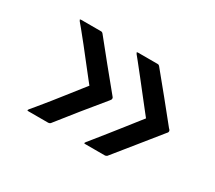

<svg xmlns="http://www.w3.org/2000/svg" viewBox="-78 -661 728 649"><g transform="rotate(30 285.5 -336.5)"><path d="M301 -158Q296 -158 297.5 -161Q299 -164 300 -165Q301 -166 315 -183.5Q329 -201 349.5 -226.5Q370 -252 389.5 -277Q409 -302 422.5 -319Q436 -336 436 -336Q436 -336 422.5 -353Q409 -370 389.5 -395Q370 -420 349.5 -446Q329 -472 315 -489.5Q301 -507 300 -508Q299 -510 297.5 -512.5Q296 -515 301 -515Q316 -515 338.5 -515Q361 -515 378 -515Q380 -515 381.5 -514.5Q383 -514 386 -511Q420 -470 453.5 -428.5Q487 -387 520 -346Q531 -337 520 -327Q487 -286 453.5 -244.5Q420 -203 386 -161Q382 -158 378 -158Q361 -158 338.5 -158Q316 -158 301 -158ZM80 -158Q74 -158 75.5 -161Q77 -164 78 -165Q79 -166 93.5 -183.5Q108 -201 128.5 -226.5Q149 -252 168.5 -277Q188 -302 201.5 -319Q215 -336 215 -336Q215 -336 201.5 -353Q188 -370 168.5 -395Q149 -420 128.5 -446Q108 -472 93.5 -489.5Q79 -507 78 -508Q77 -510 75.5 -512.5Q74 -515 80 -515Q95 -515 117 -515Q139 -515 157 -515Q159 -515 160.5 -514.5Q162 -514 165 -511Q198 -470 231.5 -428.5Q265 -387 299 -346Q309 -337 299 -327Q265 -286 231.5 -244.5Q198 -203 165 -161Q161 -158 157 -158Q139 -158 117 -158Q95 -158 80 -158Z"/></g></svg>

Font: Glory Medium
Style: Regular
Weight: 500
Designer: Robert Leuschke
Foundry: Robert Leuschke
Version: Version 1.011